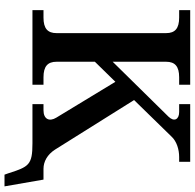

<svg xmlns="http://www.w3.org/2000/svg" viewBox="-26 -714 864 852"><g transform="rotate(90 406.0 -288.0)"><path d="M254 -107V-277L343 -368L502 -106C521 -75 509 -49 469 -49H442V0H616C712 0 720 16 749 107L755 124H807L777 -49H729C697 -49 666 -66 644 -100L424 -451L586 -617C607 -640 643 -651 677 -651H698V-700H442V-651H477C510 -651 522 -629 498 -604L254 -356V-593C254 -633 275 -651 323 -651H356V-700H25V-651H58C106 -651 127 -633 127 -593V-107C127 -67 106 -49 58 -49H25V0H356V-49H323C275 -49 254 -67 254 -107Z"/></g></svg>

Font: LT Superior Serif Semibold
Style: Regular
Weight: 600
Designer: Daniel Lyons
Foundry: LyonsType
Version: Version 2.120;FEAKit 1.0